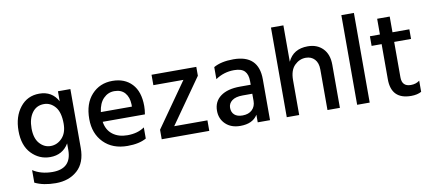

<svg xmlns="http://www.w3.org/2000/svg" viewBox="-77 -1002 3368 1491"><g transform="rotate(-10 1607.0 -257.0)"><path d="M496 -43Q496 74 429.5 133.5Q363 193 259 193Q161 193 94 160V61Q158 103 249 103Q398 103 398 -44V-96Q349 -14 251 -14Q165 -14 104 -77.5Q43 -141 43 -257Q43 -369 100 -441.5Q157 -514 251 -514Q352 -514 398 -428V-507H496ZM146 -259Q146 -180 182.5 -139Q219 -98 269 -98Q321 -98 359.5 -138.5Q398 -179 398 -252Q398 -342 361.5 -385Q325 -428 273 -428Q214 -428 180 -381.5Q146 -335 146 -259Z M1006 -27Q950 5 858 5Q740 5 670 -66Q600 -137 600 -252Q600 -374 664 -443.5Q728 -513 827 -513Q924 -513 981 -452.5Q1038 -392 1038 -278Q1038 -247 1032 -213H699Q709 -147 755 -112Q801 -77 871 -77Q952 -77 1006 -115ZM829 -432Q779 -432 743 -395.5Q707 -359 698 -290H943V-308Q941 -365 912 -398.5Q883 -432 829 -432Z M1502 0H1127V-75L1373 -425H1136V-507H1489V-437L1240 -83H1502Z M1778 -73Q1826 -73 1853.5 -99.5Q1881 -126 1881 -169V-226H1805Q1749 -226 1720.5 -204Q1692 -182 1692 -148Q1692 -113 1714 -93Q1736 -73 1778 -73ZM1884 -60Q1845 4 1747 4Q1675 4 1631.5 -37.5Q1588 -79 1588 -143Q1588 -216 1643 -256.5Q1698 -297 1797 -297H1881V-326Q1881 -378 1856 -404.5Q1831 -431 1773 -431Q1692 -431 1626 -386V-481Q1685 -515 1782 -515Q1981 -515 1981 -322V0H1884Z M2532 0H2434V-320Q2434 -372 2407.5 -400.5Q2381 -429 2338 -429Q2288 -429 2249.5 -391Q2211 -353 2211 -275V0H2113V-707H2211V-420Q2254 -514 2368 -514Q2442 -514 2487 -468Q2532 -422 2532 -340Z M2767 0H2668V-707H2767Z M3175 -13Q3142 5 3094 5Q2937 5 2937 -154V-431H2858V-507H2937V-631H3036V-507H3169V-431H3036V-152Q3036 -79 3106 -79Q3147 -79 3175 -101Z"/></g></svg>

Font: Hind Siliguri Medium
Style: Regular
Weight: 500
Designer: Jyotish Sonowal
Foundry: Indian Type Foundry
Version: Version 1.001;PS 1.0;hotconv 1.0.86;makeotf.lib2.5.63406; tt